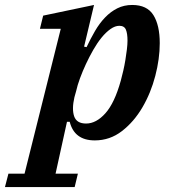

<svg xmlns="http://www.w3.org/2000/svg" viewBox="-111 -554 694 774"><path d="M-77 146H-12L134 -438H50L63 -491L268 -534L228 -366L238 -364Q254 -398 272 -429Q290 -460 312.5 -483.5Q335 -507 362 -520.5Q389 -534 422 -534Q482 -534 507.5 -493Q533 -452 533 -380Q533 -317 515 -248Q497 -179 463 -121Q429 -63 380.5 -25.5Q332 12 271 12Q189 12 170 -63H159L113 146H203L190 200H-91ZM236 -56Q277 -56 314 -97.5Q351 -139 376 -229Q381 -247 386 -269Q391 -291 394.5 -312.5Q398 -334 400.5 -354.5Q403 -375 403 -390Q403 -419 396.5 -434.5Q390 -450 370 -450Q353 -450 334.5 -437Q316 -424 298.5 -402.5Q281 -381 265 -353Q249 -325 235.5 -296Q222 -267 211.5 -238.5Q201 -210 196 -187L189 -162Q178 -114 188 -85Q198 -56 236 -56Z"/></svg>

Font: IBM Plex Serif SmBld
Style: Italic
Weight: 600
Italic angle: -14°
Designer: Mike Abbink, Paul van der Laan, Pieter van Rosmalen
Foundry: Bold Monday
Version: Version 3.001